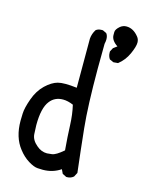

<svg xmlns="http://www.w3.org/2000/svg" viewBox="-118 -858 736 940"><g transform="rotate(15 250.0 -388.0)"><path d="M315 6H310L290 -4L280 -25Q240 2 190 2Q183 2 164 1Q145 0 116.5 -17.5Q88 -35 65 -65Q23 -118 23 -202Q23 -210 24 -238.5Q25 -267 42 -314.5Q59 -362 90 -391.5Q121 -421 151 -429Q166 -433 190 -433Q214 -433 247 -429V-678Q249 -703 263 -725Q274 -734 291 -734H298L317 -725Q326 -714 326 -695Q326 -685 323 -672L322 -547Q322 -358 333.5 -247Q345 -136 358 -27L347 -6Q333 6 315 6ZM189 -81Q194 -81 214 -83.5Q234 -86 271 -118Q265 -187 263 -242.5Q261 -298 250 -344Q222 -356 198 -356Q156 -356 132 -325Q103 -289 103 -201Q103 -185 105 -155.5Q107 -126 136 -102Q160 -81 189 -81ZM388 -596 368 -605Q358 -619 358 -637V-643L368 -662L387 -676Q354 -698 354 -725V-740Q354 -754 374 -771Q388 -782 405 -782Q440 -782 467 -748Q477 -736 477 -719Q477 -699 460 -661Q443 -623 411 -598Z"/></g></svg>

Font: Xiaolai Mono SC
Style: Regular
Weight: 400
Monospace: yes
Designer: LXGW / Nozomi Seto
Version: Version 3.113;September 30, 2024